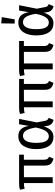

<svg xmlns="http://www.w3.org/2000/svg" viewBox="1056 -1902 860 3011"><g transform="rotate(-90 1485.5 -397.0)"><path d="M565 -452V-527H122C73 -527 51 -525 15 -512L31 -440C64 -449 77 -451 120 -451V0H212V-451L394 -452V-129C394 -45 421 -8 503 12L532 -57C499 -72 486 -88 486 -140V-452Z M858 -466C922 -466 964 -424 991 -267C958 -94 902 -61 854 -61C786 -61 750 -122 750 -259C750 -394 789 -466 858 -466ZM853 -539C720 -539 652 -422 652 -259C652 -78 724 12 844 12C934 12 981 -55 1008 -138L1017 -82C1026 -25 1067 6 1111 13L1143 -63C1113 -74 1102 -89 1097 -116L1071 -250L1126 -527H1042L1016 -376C995 -497 940 -539 853 -539Z M1753 -452V-527H1310C1261 -527 1239 -525 1203 -512L1219 -440C1252 -449 1265 -451 1308 -451V0H1400V-451L1582 -452V-129C1582 -45 1609 -8 1691 12L1720 -57C1687 -72 1674 -88 1674 -140V-452Z M2348 -452V-527H1905C1856 -527 1834 -525 1798 -512L1814 -440C1847 -449 1860 -451 1903 -451V0H1995V-451L2177 -452V-129C2177 -45 2204 -8 2286 12L2315 -57C2282 -72 2269 -88 2269 -140V-452Z M2641 -466C2705 -466 2747 -424 2774 -267C2741 -94 2685 -61 2637 -61C2569 -61 2533 -122 2533 -259C2533 -394 2572 -466 2641 -466ZM2636 -539C2503 -539 2435 -422 2435 -259C2435 -78 2507 12 2627 12C2717 12 2764 -55 2791 -138L2800 -82C2809 -25 2850 6 2894 13L2926 -63C2896 -74 2885 -89 2880 -116L2854 -250L2909 -527H2825L2799 -376C2778 -497 2723 -539 2636 -539ZM2624 -807 2621 -596H2687L2722 -799Z"/></g></svg>

Font: Fira Math
Style: Regular
Weight: 400
Designer: Xiangdong Zeng
Foundry: Xiangdong Zeng
Version: Version 0.3.4